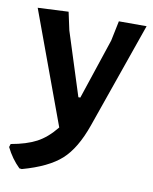

<svg xmlns="http://www.w3.org/2000/svg" viewBox="-94 -526 618 777"><g transform="rotate(10 215.0 -138.0)"><path d="M125 -468 141 -394 224 -134H232L315 -383L332 -465H446L294 -31Q259 69 206.5 116Q154 163 49 192L39 191Q5 158 -17 113L-13 100Q50 89 91 67.5Q132 46 169 0L-1 -462Z"/></g></svg>

Font: Alegreya Sans SC
Style: Bold
Weight: 700
Designer: Juan Pablo del Peral
Foundry: Huerta Tipografica
Version: Version 2.007